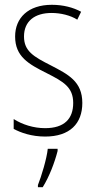

<svg xmlns="http://www.w3.org/2000/svg" viewBox="-20 -559 401 800"><path d="M323 -130C323 -220 264 -249 191 -287C120 -323 80 -346 80 -407C80 -471 125 -505 195 -505C233 -505 274 -495 302 -477L318 -510C285 -528 243 -539 196 -539C97 -539 43 -484 43 -407C43 -323 99 -292 175 -254C244 -219 285 -196 285 -130C285 -64 248 -25 168 -25C120 -25 73 -40 37 -63V-22C66 -6 112 10 168 10C271 10 323 -44 323 -130ZM220 70V61H179C175 102 152 177 138 212V221H158C186 176 208 117 220 70Z"/></svg>

Font: Noto Sans Tamil Condensed ExtraLight
Style: Regular
Weight: 200
Width: 3
Designer: Jelle Bosma - Monotype Design Team
Foundry: Monotype Imaging Inc.
Version: Version 2.004